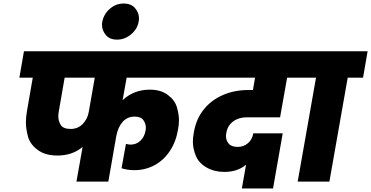

<svg xmlns="http://www.w3.org/2000/svg" viewBox="-20 -1031 2107 1090"><path d="M699 -590 676 -462Q706 -491 745 -506.5Q784 -522 831 -522Q893 -522 933 -492Q973 -462 984.5 -421.5Q996 -381 996 -349Q996 -324 991 -297Q979 -225 943.5 -172.5Q908 -120 856 -92.5Q804 -65 744 -65Q702 -65 670 -76L695 -214Q712 -210 721 -210Q754 -210 777 -232Q800 -254 806 -288Q808 -298 808 -306Q808 -329 794 -349Q780 -369 745 -369Q703 -369 676.5 -339.5Q650 -310 640 -258L595 0H414L449 -197Q391 -148 306 -148Q236 -148 193 -180.5Q150 -213 138.5 -257Q127 -301 127 -336Q127 -366 133 -400L166 -590H90L116 -740H1128L1102 -590ZM518 -590H347L314 -400Q311 -384 311 -370Q311 -344 325 -321.5Q339 -299 381 -299Q422 -299 449.5 -327Q477 -355 484 -396Z M767 -908Q760 -866 724 -836Q688 -806 645 -806Q602 -806 580.5 -832.5Q559 -859 559 -890Q559 -899 561 -908Q569 -951 603.5 -981Q638 -1011 681 -1011Q725 -1011 747 -984.5Q769 -958 769 -928Q769 -918 767 -908Z M1381 -365Q1335 -365 1303.5 -341.5Q1272 -318 1265 -277Q1263 -267 1263 -257Q1263 -234 1278.5 -215.5Q1294 -197 1330 -197Q1363 -197 1387.5 -218Q1412 -239 1418 -274H1585L1530 39H1353L1377 -96Q1329 -55 1253 -55Q1197 -55 1153 -80Q1109 -105 1092 -146Q1075 -187 1075 -226Q1075 -252 1081 -282Q1094 -357 1137.5 -410.5Q1181 -464 1246.5 -492Q1312 -520 1390 -520H1416L1428 -590H1074L1100 -740H1740L1713 -590H1610L1570 -365Z M1670 0 1774 -590H1686L1712 -740H2067L2041 -590H1954L1850 0Z"/></svg>

Font: Fz Poppins ExtBd
Style: Italic
Weight: 800
Italic angle: -10°
Designer: Ninad Kale (Devanagari), Jonny Pinhorn (Latin)
Foundry: Indian Type Foundry
Version: Vit hóa bi Vntype.Com & FontZin.Com